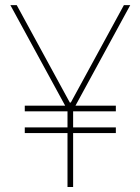

<svg xmlns="http://www.w3.org/2000/svg" viewBox="-20 -748 562 768"><path d="M46.9 -727.5 272.5 -313.5H247.1L21.5 -727.5ZM250 -313.5 475.6 -727.5H501L275.4 -313.5ZM272.5 -337.9V0H250V-337.9ZM443.4 -325.2V-302.7H79.1V-325.2ZM443.4 -238.3V-215.8H79.1V-238.3Z"/></svg>

Font: Inter Thin
Style: Regular
Weight: 250
Designer: Rasmus Andersson
Foundry: rsms
Version: Version 4.001;git-66647c0bb